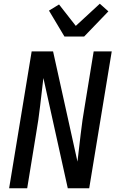

<svg xmlns="http://www.w3.org/2000/svg" viewBox="-20 -1011 640 1031"><path d="M29 0 150 -735H265L396 -143Q405 -218 413.5 -292.5Q422 -367 435 -441L483 -735H580L459 0H344L213 -592Q204 -517 195.5 -442.5Q187 -368 174 -294L126 0ZM326 -815 243 -954 297 -987 387 -872 516 -991 562 -950 432 -815Z"/></svg>

Font: Iosevka Aile Medium Oblique
Style: Regular
Weight: 500
Italic angle: -9°
Designer: Belleve Invis
Foundry: Belleve Invis
Version: Version 31.1.0; ttfautohint (v1.8.4)